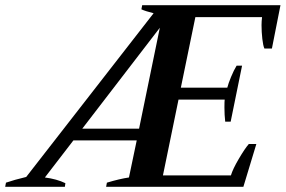

<svg xmlns="http://www.w3.org/2000/svg" viewBox="-61 -720 1101 740"><path d="M-38 -16Q-6 -27 40 -38L531 -669Q499 -677 484 -684L487 -700H1020L987 -533H958Q953 -544 950 -570.5Q947 -597 947 -623Q947 -638 949 -654H692L636 -382H815Q819 -398 829.5 -423.5Q840 -449 851 -467H872L828 -251H807Q804 -277 804 -306Q804 -329 805 -336H627L567 -44H829Q836 -68 859.5 -108Q883 -148 898 -165H927L877 0H348L351 -16Q401 -31 436 -36L466 -179H222L112 -36Q158 -30 191 -14L189 0H-41ZM475 -224 555 -613 256 -224Z"/></svg>

Font: Trirong SemiBold
Style: Italic
Weight: 600
Italic angle: -12°
Designer: Katatrad Team
Foundry: CadsonDemak
Version: Version 1.001